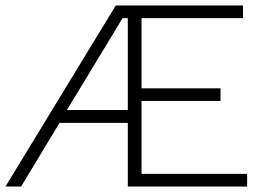

<svg xmlns="http://www.w3.org/2000/svg" viewBox="-21 -680 963 700"><path d="M495 -46H880V0H445V-232H196L56 0H-1L401 -660H865V-614H495V-358H783V-312H495ZM223 -279H445V-614H426Z"/></svg>

Font: Work Sans Light
Style: Regular
Weight: 300
Designer: Wei Huang
Foundry: Wei Huang
Version: Version 2.012; ttfautohint (v1.8.3)